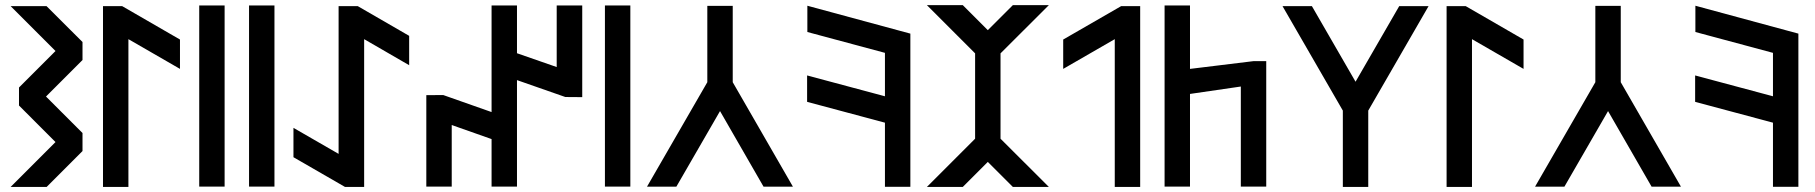

<svg xmlns="http://www.w3.org/2000/svg" viewBox="-20 -740 7184 760"><path d="M22 -715.8H164.1L306.6 -573.7V-502.4L162.1 -357.9L306.6 -213.4V-142.1L164.6 0H22L199.7 -177.7L55.2 -322.3V-393.6L199.7 -538.1Z M463.4 -715.8 692.4 -583.5V-467.3L488.3 -585V0H387.7V-715.8Z M869.1 -1.5H768.6V-718.3H869.1Z M1066.4 -1.5H965.8V-718.3H1066.4Z M1345.7 0 1141.6 -117.7V-233.9L1320.3 -130.9V-715.8H1396L1599.6 -598.1V-481.9L1421.4 -585V0Z M2183.6 -718.3H2284.7V-355.5L2217.8 -356L2026.4 -422.9V-1.5H1925.8V-189.5L1768.1 -245.1V-1.5H1667.5V-363.3L1734.4 -363.8L1925.8 -296.4V-718.3H2026.4V-529.3L2183.6 -474.6Z M2475.1 -1.5H2374.5V-718.3H2475.1Z M3118.7 -1H3002.4L2830.1 -300.3L2657.2 -1H2541L2779.8 -414.6V-716.8H2880.4V-414.6Z M3175.8 -717.3 3583.5 -606.9V-0.5H3482.9V-254.4L3174.8 -336.9V-441.4L3482.9 -358.9V-530.8L3175.8 -613.3Z M3648.9 -719.7H3791L3890.1 -620.6L3989.3 -719.7H4131.8L3940.4 -528.8V-190.9L4131.8 0H3989.3L3890.1 -99.1L3791 0H3648.9L3839.8 -190.9V-528.8Z M4418 -715.8H4493.2V0H4392.6V-585L4188.5 -467.3V-583.5Z M4589.8 -718.3H4690.4V-467.3L4941.9 -498H4992.2V-1.5H4891.6V-397.5L4690.4 -368.2V-1.5H4589.8Z M5056.6 -715.8H5172.9L5345.7 -416.5L5518.6 -715.8H5634.8L5396 -302.2V0H5295.4V-302.2Z M5781.7 -715.8 6010.7 -583.5V-467.3L5806.6 -585V0H5706.1V-715.8Z M6633.8 -1H6517.6L6345.2 -300.3L6172.4 -1H6056.2L6294.9 -414.6V-716.8H6395.5V-414.6Z M6690.9 -717.3 7098.6 -606.9V-0.5H6998V-254.4L6689.9 -336.9V-441.4L6998 -358.9V-530.8L6690.9 -613.3Z"/></svg>

Font: Kultigin
Style: Regular
Weight: 400
Designer: facebook.com/biligbitig
Foundry: facebook.com/biligbitig
Version: Version 1.0